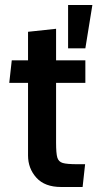

<svg xmlns="http://www.w3.org/2000/svg" viewBox="-20 -737 389 767"><path d="M92 -116V-406H17L27 -496H92V-610L204 -622V-496H321V-406H204V-168Q204 -124 209 -107.5Q214 -91 230.5 -86Q247 -81 290 -81H320L310 10H224Q159 10 125.5 -27Q92 -64 92 -116ZM252 -717H349L321 -544H252Z"/></svg>

Font: Cabin SemiBold
Style: Regular
Weight: 600
Designer: Pablo Impallari
Foundry: Pablo Impallari. http://www.impallari.com Igino Marini. http://www.ikern.com
Version: Version 2.001